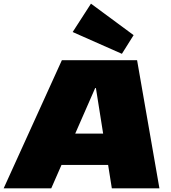

<svg xmlns="http://www.w3.org/2000/svg" viewBox="-53 -1029 934 1049"><path d="M285 -700H696L818 0H558L471 -548H467L227 0H-33ZM258 -299H611L587 -128H233ZM677 -837 613 -735 344 -854 444 -1009Z"/></svg>

Font: Pathway Extreme 28pt Black
Style: Italic
Weight: 900
Italic angle: -8°
Designer: Eduardo Rodriguez Tunni
Foundry: Eduardo Rodriguez Tunni
Version: Version 1.001;gftools[0.9.26]